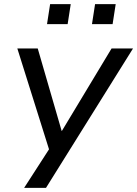

<svg xmlns="http://www.w3.org/2000/svg" viewBox="-20 -731 665 931"><path d="M97 180 228 -23 229 29 64 -496H163L279 -96H280L521 -496H625L203 180ZM426 -614 441 -711H541L526 -614ZM208 -614 223 -711H323L308 -614Z"/></svg>

Font: Nunito Sans 7pt SemiExpanded
Style: Italic
Weight: 400
Width: 6
Italic angle: -9°
Designer: Vernon Adams
Foundry: Vernon Adams
Version: Version 3.101;gftools[0.9.27]